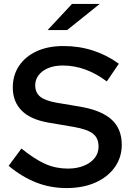

<svg xmlns="http://www.w3.org/2000/svg" viewBox="-20 -945 677 976"><path d="M318 11Q236 11 163.5 -17.5Q91 -46 24 -102L89 -190Q157 -135 210.5 -111.5Q264 -88 325 -88Q371 -88 406.5 -102.5Q442 -117 461.5 -142Q481 -167 481 -200Q481 -243 452.5 -265.5Q424 -288 354 -300L225 -322Q134 -338 89.5 -383.5Q45 -429 45 -500Q45 -563 77 -610.5Q109 -658 166.5 -684.5Q224 -711 303 -711Q382 -711 453 -688Q524 -665 584 -621L523 -531Q470 -571 414 -591.5Q358 -612 299 -612Q257 -612 225.5 -599Q194 -586 176.5 -563Q159 -540 159 -512Q159 -474 184.5 -453.5Q210 -433 267 -423L392 -402Q498 -383 548.5 -336Q599 -289 599 -209Q599 -145 563.5 -95Q528 -45 465 -17Q402 11 318 11ZM222 -792 346 -925H487L321 -792Z"/></svg>

Font: Red Hat Text Medium
Style: Regular
Weight: 500
Designer: Pentagram, MCKL
Foundry: Pentagram, MCKL
Version: Version 1.023